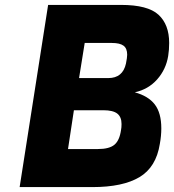

<svg xmlns="http://www.w3.org/2000/svg" viewBox="-20 -762 709 782"><path d="M176 -742H473Q582 -742 625.5 -702Q669 -662 669 -587Q669 -559 665 -534Q656 -479 620 -438.5Q584 -398 529 -386Q584 -371 610.5 -336.5Q637 -302 637 -239Q637 -209 631 -176Q616 -81 548 -40.5Q480 0 357 0H60ZM421 -444Q480 -444 493 -503Q498 -528 498 -539Q498 -565 483 -576Q468 -587 436 -587H325L302 -444ZM379 -155Q425 -155 446 -172.5Q467 -190 473 -233Q475 -242 475 -257Q475 -286 457.5 -299.5Q440 -313 401 -313H281L257 -155Z"/></svg>

Font: Exo ExtraBold
Style: Italic
Weight: 800
Italic angle: -9°
Designer: Natanael Gama
Foundry: Natanael Gama
Version: Version 1.500; ttfautohint (v1.6)